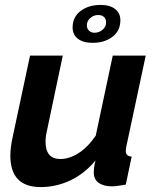

<svg xmlns="http://www.w3.org/2000/svg" viewBox="-20 -750 635 780"><path d="M145 10Q22 10 22 -118Q22 -135 24.5 -154.5Q27 -174 32 -196L102 -524H235L172 -225Q165 -196 165 -175Q165 -104 225 -104Q261 -104 298.5 -127.5Q336 -151 369 -199L438 -524H572L493 -154Q491 -142 491 -136Q491 -115 515 -114L491 0Q473 3 459 5Q445 7 435 7Q401 7 381 -7Q361 -21 361 -50Q361 -57 362 -67.5Q363 -78 368 -98Q323 -44 265.5 -17Q208 10 145 10ZM275 -638Q275 -681 307.5 -705.5Q340 -730 389 -730Q426 -730 447.5 -713.5Q469 -697 469 -668Q469 -625 437 -600.5Q405 -576 356 -576Q318 -576 296.5 -592.5Q275 -609 275 -638ZM379 -689Q361 -689 347 -677Q333 -665 333 -647Q333 -634 341.5 -625.5Q350 -617 364 -617Q382 -617 396.5 -629Q411 -641 411 -659Q411 -673 402.5 -681Q394 -689 379 -689Z"/></svg>

Font: Raleway
Style: Bold Italic
Weight: 700
Italic angle: -12°
Designer: Matt McInerney, Pablo Impallari, Rodrigo Fuenzalida
Foundry: Matt McInerney, Pablo Impallari, Rodrigo Fuenzalida
Version: Version 4.101;RELEASE